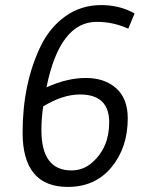

<svg xmlns="http://www.w3.org/2000/svg" viewBox="-20 -730 558 756"><path d="M163 -386Q244 -423 318 -423Q392 -423 437.5 -382.5Q483 -342 483 -264Q483 -149 419 -71.5Q355 6 247 6Q69 6 69 -208Q69 -400 140 -548Q176 -622 237.5 -666Q299 -710 379 -710Q414 -710 447 -702Q480 -694 510 -677L485 -617Q426 -644 361 -644Q215 -644 163 -386ZM261 -59Q308 -59 343 -90Q410 -149 410 -248Q410 -358 295 -358Q227 -358 150 -311Q143 -263 143 -218Q143 -59 261 -59Z"/></svg>

Font: Gudea
Style: Italic
Weight: 400
Version: Version 1.002